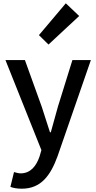

<svg xmlns="http://www.w3.org/2000/svg" viewBox="-20 -914 584 1164"><path d="M274 -644 460 -817 379 -894 216 -701ZM531 -550H419L331 -267L288 -112H283C266 -163 249 -218 233 -267L131 -550H13L231 -4L220 34C200 93 165 137 105 137C91 137 75 132 65 129L43 219C62 226 84 230 112 230C228 230 286 151 329 33Z"/></svg>

Font: Noto Sans T Chinese Medium
Style: Regular
Weight: 500
Designer: Ryoko NISHIZUKA (kana & ideographs); Paul D. Hunt (Latin, Greek & Cyrillic); Wenlong ZHANG (bopomofo); Sandoll Communica
Foundry: Adobe Systems Incorporated
Version: Version 1.000;PS 1;hotconv 1.0.78;makeotf.lib2.5.61930